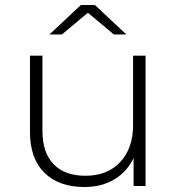

<svg xmlns="http://www.w3.org/2000/svg" viewBox="-20 -745 709 769"><path d="M563 -522V0H515V-112Q489 -57 438 -26.5Q387 4 318 4Q216 4 158 -53Q100 -110 100 -217V-522H150V-221Q150 -133 195 -87Q240 -41 322 -41Q410 -41 461.5 -96Q513 -151 513 -244V-522ZM436 -607 332 -694 228 -607H178L304 -725H360L486 -607Z"/></svg>

Font: Idrija Light
Style: Regular
Weight: 300
Designer: Julieta Ulanovsky
Foundry: Julieta Ulanovsky
Version: Version 7.200